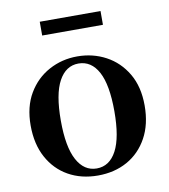

<svg xmlns="http://www.w3.org/2000/svg" viewBox="-84 -814 792 902"><g transform="rotate(-10 311.5 -363.5)"><path d="M311 16.2Q231.7 16.2 170.5 -18.3Q109.3 -52.8 74.5 -117Q39.6 -181.2 39.6 -269.8Q39.6 -359.1 76.8 -422Q114 -484.9 175.9 -518.4Q237.8 -551.9 311 -551.9Q385.1 -551.9 447.1 -518.8Q509 -485.6 546.2 -422.7Q583.4 -359.8 583.4 -269.8Q583.4 -180.5 548 -116.3Q512.6 -52 451.4 -17.9Q390.2 16.2 311 16.2ZM311 -17.5Q372 -17.5 405.4 -80.1Q438.7 -142.6 438.7 -268.1Q438.7 -394.2 405.4 -456.1Q372 -518 311 -518Q250.7 -518 217 -456.1Q183.2 -394.2 183.2 -268.1Q183.2 -142.6 217 -80.1Q250.7 -17.5 311 -17.5ZM166.4 -677.1V-742.8H456.3V-677.1Z"/></g></svg>

Font: Source Han Serif JP VF
Style: Regular
Weight: 250
Designer: Ryoko NISHIZUKA 西塚涼子 (kana & ideographs); Frank Grießhammer (Latin, Greek & Cyrillic); Wenlong ZHANG 张文龙 (bopomofo); San
Foundry: Adobe
Version: Version 2.001;hotconv 1.1.0;makeotfexe 2.6.0